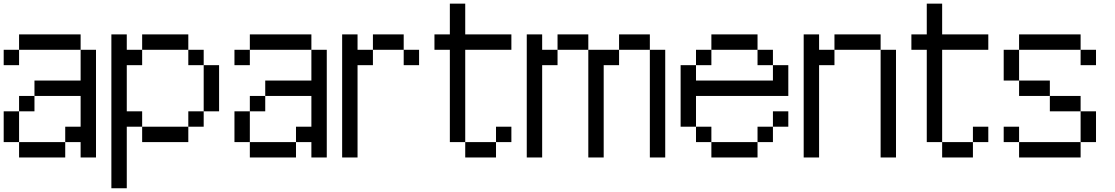

<svg xmlns="http://www.w3.org/2000/svg" viewBox="-20 -853 6040 1040"><path d="M0 -83.3V-250H83.3V-83.3ZM0 -500V-583.3H83.3V-500ZM166.7 -333.3V-416.7H416.7V-583.3H500V0H416.7V-83.3H333.3V-166.7H416.7V-333.3ZM166.7 -250H83.3V-333.3H166.7ZM333.3 -83.3V0H83.3V-83.3ZM83.3 -583.3V-666.7H416.7V-583.3Z M583.3 166.7V-666.7H666.7V-583.3H750V-500H666.7V-250H750V-166.7H666.7V166.7ZM750 -166.7H1000V-83.3H750ZM750 -583.3V-666.7H1000V-583.3ZM1083.3 -166.7H1000V-250H1083.3ZM1083.3 -250V-500H1166.7V-250ZM1083.3 -583.3V-500H1000V-583.3Z M1250 -83.3V-250H1333.3V-83.3ZM1250 -500V-583.3H1333.3V-500ZM1416.7 -333.3V-416.7H1666.7V-583.3H1750V0H1666.7V-83.3H1583.3V-166.7H1666.7V-333.3ZM1416.7 -250H1333.3V-333.3H1416.7ZM1583.3 -83.3V0H1333.3V-83.3ZM1333.3 -583.3V-666.7H1666.7V-583.3Z M1833.3 0V-666.7H1916.7V-583.3H2000V-500H1916.7V0ZM2000 -583.3V-666.7H2166.7V-583.3ZM2166.7 -583.3H2250V-500H2166.7Z M2333.3 -583.3V-666.7H2416.7V-833.3H2500V-666.7H2750V-583.3H2500V-83.3H2416.7V-583.3ZM2500 -83.3H2666.7V0H2500ZM2666.7 -83.3V-166.7H2750V-83.3Z M2833.3 0V-666.7H2916.7V-583.3H3000V-500H2916.7V0ZM3500 0V-583.3H3583.3V0ZM3500 -583.3H3333.3V-666.7H3500ZM3000 -583.3V-666.7H3166.7V-583.3ZM3166.7 0V-583.3H3333.3V-500H3250V0Z M3666.7 -166.7V-500H3750V-416.7H4166.7V-500H4250V-333.3H3750V-166.7ZM3833.3 -166.7V-83.3H3750V-166.7ZM3833.3 -83.3H4083.3V0H3833.3ZM3833.3 -583.3V-500H3750V-583.3ZM3833.3 -666.7H4083.3V-583.3H3833.3ZM4166.7 -166.7V-83.3H4083.3V-166.7ZM4166.7 -250H4250V-166.7H4166.7ZM4166.7 -583.3V-500H4083.3V-583.3Z M4333.3 0V-666.7H4416.7V-583.3H4500V-500H4416.7V0ZM4500 -583.3V-666.7H4750V-583.3ZM4750 0V-583.3H4833.3V0Z M4916.7 -583.3V-666.7H5000V-833.3H5083.3V-666.7H5333.3V-583.3H5083.3V-83.3H5000V-583.3ZM5083.3 -83.3H5250V0H5083.3ZM5250 -83.3V-166.7H5333.3V-83.3Z M5416.7 -83.3V-166.7H5500V-83.3ZM5416.7 -416.7V-583.3H5500V-416.7ZM5916.7 -83.3H5833.3V-250H5916.7ZM5916.7 -583.3V-500H5833.3V-583.3ZM5500 -83.3H5833.3V0H5500ZM5500 -416.7H5666.7V-333.3H5500ZM5500 -583.3V-666.7H5833.3V-583.3ZM5666.7 -333.3H5833.3V-250H5666.7Z"/></svg>

Font: Galmuri11 Regular
Style: Regular
Weight: 400
Designer: Minseo Lee (Quiple)
Version: Version 2.356;hotconv 1.1.0;makeotfexe 2.6.0 DEVELOPMENT